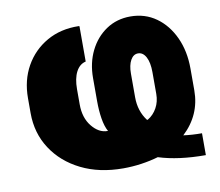

<svg xmlns="http://www.w3.org/2000/svg" viewBox="-66 -616 811 709"><g transform="rotate(-10 339.5 -261.5)"><path d="M342.3 10.3Q252.9 10.3 185.1 -23.4Q117.2 -57.1 78.9 -116Q40.5 -174.8 40.5 -250V-306.2Q40.5 -373 69.8 -425.3Q99.1 -477.5 151.1 -507.3Q203.1 -537.1 271 -535.6L273.9 -534.7V-402.3Q250.5 -397 237.5 -372.1Q224.6 -347.2 224.6 -307.1V-250Q224.6 -199.7 250.5 -167.7Q276.4 -135.7 308.6 -135.7H310.5Q299.8 -154.8 294.9 -185.1Q290 -215.3 290 -250.5V-337.4Q290 -394 312.3 -439.2Q334.5 -484.4 374 -511Q413.6 -537.6 464.8 -537.6Q519.5 -537.6 561.3 -507.8Q603 -478 626.7 -426.5Q650.4 -375 650.4 -309.6V-228Q650.4 -135.7 581.5 -71.3Q613.8 -66.9 650.9 -66.9V15.1Q547.9 15.1 474.6 -8.3Q444.8 0.5 410.9 5.4Q377 10.3 342.3 10.3ZM459.5 -150.9H462.4Q484.4 -164.1 497.1 -187.3Q509.8 -210.4 509.8 -239.3V-321.3Q509.8 -356.9 498.8 -377.7Q487.8 -398.4 469.2 -398.4Q451.7 -398.4 441.2 -379.6Q430.7 -360.8 430.7 -329.6V-240.7Q430.7 -188.5 459.5 -150.9Z"/></g></svg>

Font: Roboto Slab Black
Style: Regular
Weight: 900
Designer: Google
Version: Version 2.000; ttfautohint (v1.8.1.43-b0c9)